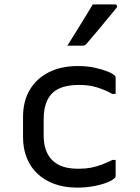

<svg xmlns="http://www.w3.org/2000/svg" viewBox="-20 -844 640 875"><path d="M335 -543Q379 -543 414 -535Q449 -527 472 -517.5Q495 -508 502 -500Q506 -497 506.5 -494.5Q507 -492 507 -489V-416H492Q457 -435 421.5 -446Q386 -457 339 -457Q285 -457 249.5 -440.5Q214 -424 196.5 -389Q179 -354 179 -301V-226Q179 -189 189 -161Q199 -133 218 -114Q237 -95 266 -85Q295 -75 337 -75Q369 -75 395 -80Q421 -85 444.5 -94Q468 -103 492 -115H507V-42Q507 -40 506.5 -38Q506 -36 504 -34Q494 -23 469.5 -13Q445 -3 409 4Q373 11 331 11Q274 11 228.5 -5.5Q183 -22 151 -52Q119 -82 102 -124.5Q85 -167 85 -219V-310Q85 -384 116.5 -436Q148 -488 204 -515.5Q260 -543 335 -543ZM403 -824H503Q511 -824 513 -818Q515 -812 510 -807Q486 -778 465.5 -753Q445 -728 424 -703Q403 -678 374 -644Q372 -641 367.5 -638.5Q363 -636 357 -636H287Q306 -666 325.5 -697.5Q345 -729 364.5 -760.5Q384 -792 403 -824Z"/></svg>

Font: Code D OnePiece
Style: Regular
Weight: 400
Version: Version 1.085; ttfautohint (v1.8.4.7-5d5b);Nerd Fonts 3.0.2